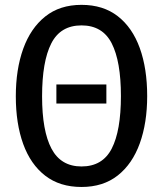

<svg xmlns="http://www.w3.org/2000/svg" viewBox="-20 -739 655 772"><path d="M571.8 -352.8Q571.8 -245.1 542.1 -162.6Q512.3 -80 453.6 -33.6Q394.9 12.8 307.7 12.8Q220.5 12.8 161.8 -32.6Q103.1 -77.9 73.3 -160Q43.6 -242.1 43.6 -351.8Q43.6 -460 73.3 -542.8Q103.1 -625.6 161.8 -672.6Q220.5 -719.5 307.7 -719.5Q394.9 -719.5 453.6 -673.8Q512.3 -628.2 542.1 -545.6Q571.8 -463.1 571.8 -352.8ZM466.2 -352.8Q466.2 -492.3 429.2 -564.6Q392.3 -636.9 307.7 -636.9Q223.1 -636.9 186.2 -564.4Q149.2 -491.8 149.2 -351.8Q149.2 -212.3 187.2 -141Q225.1 -69.7 307.7 -69.7Q392.3 -69.7 429.2 -141.5Q466.2 -213.3 466.2 -352.8ZM407.7 -322.6H206.7V-399.5H407.7Z"/></svg>

Font: Fira Code Retina
Style: Regular
Weight: 450
Monospace: yes
Designer: Carrois Corporate, Edenspiekermann AG, Nikita Prokopov
Foundry: Carrois Corporate, Edenspiekermann AG, Nikita Prokopov
Version: Version 6.002